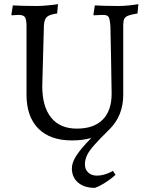

<svg xmlns="http://www.w3.org/2000/svg" viewBox="-20 -666 721 927"><path d="M438 241Q387 241 357 215.5Q327 190 327 147Q327 119 348.5 85.5Q370 52 421 0Q379 12 327 12Q222 12 165 -45.5Q108 -103 108 -209V-540Q108 -572 100.5 -583Q93 -594 71 -594Q61 -594 51 -593Q41 -592 37 -592L35 -596L42 -640Q54 -639 87.5 -638Q121 -637 155 -637Q182 -637 216 -640.5Q250 -644 260 -646L256 -601Q219 -596 206.5 -584.5Q194 -573 192 -544L184 -250Q184 -151 227 -98Q270 -45 351 -45Q433 -45 476 -88.5Q519 -132 519 -214Q518 -294 516 -396.5Q514 -499 513 -540Q511 -565 508 -575.5Q505 -586 498 -590Q491 -594 476 -594Q464 -594 451 -593Q438 -592 433 -592L431 -596L438 -640Q450 -639 483.5 -638Q517 -637 551 -637Q578 -637 608.5 -640.5Q639 -644 648 -646L644 -601Q613 -596 599 -590.5Q585 -585 580 -575Q575 -565 575 -544V-208Q575 -108 509 -42Q459 7 434 35.5Q409 64 399.5 85Q390 106 390 128Q390 152 406 167Q422 182 448 182Q465 182 482.5 177Q500 172 511 166.5Q522 161 525 159L538 178Q534 182 519.5 193.5Q505 205 483 219Q461 233 438 241Z"/></svg>

Font: Sahitya
Style: Regular
Weight: 400
Designer: Juan Pablo del Peral
Foundry: Juan Pablo del Peral (http://www.huertatipografica.com)
Version: Version 1.001;PS 001.000;hotconv 1.0.70;makeotf.lib2.5.58329